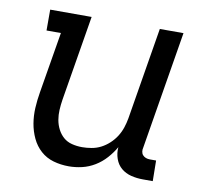

<svg xmlns="http://www.w3.org/2000/svg" viewBox="-64 -591 729 671"><g transform="rotate(10 300.0 -256.0)"><path d="M221 8Q192 8 166 0.5Q140 -7 120.5 -24.5Q101 -42 89.5 -66.5Q78 -91 73.5 -118Q69 -145 70.5 -173Q72 -201 77 -230L113 -446H62V-520H209L159 -218Q156 -199 155 -181Q154 -163 157 -145.5Q160 -128 168 -112.5Q176 -97 188.5 -86Q201 -75 218.5 -70.5Q236 -66 255 -66Q271 -66 288.5 -69Q306 -72 321.5 -80Q337 -88 350.5 -100.5Q364 -113 373.5 -128Q383 -143 388.5 -159.5Q394 -176 397 -193L451 -520H535L466 -102Q464 -95 465 -87.5Q466 -80 470.5 -75Q475 -70 481.5 -67.5Q488 -65 496 -65H518L519 8H484Q462 8 442 3Q422 -2 407 -14.5Q392 -27 385 -47Q378 -67 380 -88Q368 -67 351 -48Q334 -29 312.5 -16Q291 -3 267.5 2.5Q244 8 221 8Z"/></g></svg>

Font: Iosevka HT Extended
Style: Italic
Weight: 400
Width: 7
Italic angle: -9°
Monospace: yes
Designer: Belleve Invis
Foundry: Belleve Invis
Version: Version 32.3.0; ttfautohint (v1.8.4)